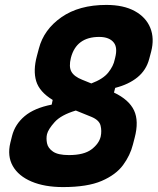

<svg xmlns="http://www.w3.org/2000/svg" viewBox="-20 -740 640 780"><path d="M412 -720Q482 -720 527.5 -695Q573 -670 590.5 -627Q608 -584 594 -530L586 -500Q574 -455 538.5 -426Q503 -397 448 -383L443 -364Q504 -335 524.5 -291.5Q545 -248 527 -180L520 -153Q509 -109 480 -69.5Q451 -30 393 -5Q335 20 236 20Q161 20 108 -2.5Q55 -25 32 -65.5Q9 -106 22 -160L29 -188Q41 -235 80 -268Q119 -301 190 -315L194 -334Q140 -367 127 -410.5Q114 -454 130 -513L138 -543Q158 -620 229.5 -670Q301 -720 412 -720ZM314 -416 351 -401Q399 -419 420 -445.5Q441 -472 446 -498L448 -506Q458 -546 443 -566Q425 -590 383 -590Q290 -590 268 -505Q259 -469 270 -449Q281 -429 314 -416ZM171 -195Q167 -178 171 -158Q175 -138 195.5 -124Q216 -110 260 -110Q321 -110 351.5 -133Q382 -156 389 -185Q394 -208 388.5 -230Q383 -252 352 -265L288 -291Q228 -273 202 -244Q176 -215 171 -195Z"/></svg>

Font: Recursive Mn Lnr St XBd
Style: Italic
Weight: 800
Italic angle: -15°
Monospace: yes
Version: Version 1.079;hotconv 1.0.112;makeotfexe 2.5.65598; ttfautoh